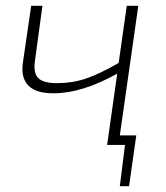

<svg xmlns="http://www.w3.org/2000/svg" viewBox="-20 -502 576 665"><path d="M452 -33 448 -5 427 143H395L413 0H351L386 -247Q264 -179 167 -179Q107 -178 79.5 -204.5Q52 -231 59 -283L88 -482H127L101 -291Q95 -249 112.5 -231.5Q130 -214 178 -214Q231 -214 278 -230Q325 -246 391 -284L419 -482H459L395 -33Z"/></svg>

Font: Exo 2.0 Extra Light
Style: Italic
Weight: 250
Italic angle: -8°
Designer: Natanael Gama
Version: Version 1.001;PS 001.001;hotconv 1.0.70;makeotf.lib2.5.58329